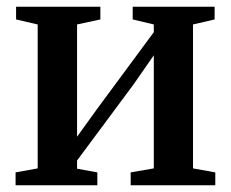

<svg xmlns="http://www.w3.org/2000/svg" viewBox="-20 -553 689 573"><path d="M26.5 0V-38.5L92.5 -50.5V-480L28 -495V-533H279.5V-495L210 -480V-145L268 -225.5L439 -457V-480L376 -495V-533H620.5V-495L556 -480V-50.5L622.5 -38.5V0H370V-38.5L439 -50.5V-388L378.5 -301L210 -74V-49.5L270.5 -38.5V0Z"/></svg>

Font: Merriweather 72pt SemiBold
Style: Regular
Weight: 600
Version: Version 2.100